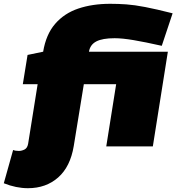

<svg xmlns="http://www.w3.org/2000/svg" viewBox="-95 -770 928 1010"><path d="M52 220Q-10 220 -75 194L-26 19Q-14 24 4 24Q19 24 34 16.5Q49 9 53 -14L103 -327H25L50 -481L132 -498Q147 -589 195 -644.5Q243 -700 317 -725Q391 -750 485 -750Q527 -750 569.5 -747Q612 -744 669 -733Q726 -722 813 -700L756 -529Q667 -549 607.5 -559Q548 -569 508 -569Q444 -569 411.5 -552Q379 -535 373 -498H788L709 0H464L516 -327H346L293 -2Q275 107 211 163.5Q147 220 52 220Z"/></svg>

Font: Georama Expanded Black
Style: Italic
Weight: 900
Width: 7
Italic angle: -9°
Designer: Jean-Baptiste Levee
Foundry: Production Type
Version: Version 1.000